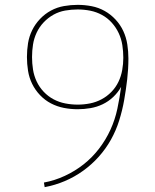

<svg xmlns="http://www.w3.org/2000/svg" viewBox="-20 -763 640 791"><path d="M164 8 161 -11Q205 -19 247 -38.5Q289 -58 324.5 -86Q360 -114 388 -150.5Q416 -187 435 -228.5Q454 -270 463.5 -315Q473 -360 479 -405Q466 -382 446.5 -363.5Q427 -345 403 -333.5Q379 -322 352.5 -317.5Q326 -313 300 -313Q271 -313 243 -318.5Q215 -324 190 -337Q165 -350 145 -371Q125 -392 112.5 -417.5Q100 -443 95.5 -471.5Q91 -500 91 -528Q91 -557 95.5 -585Q100 -613 112.5 -638.5Q125 -664 145 -685Q165 -706 190 -719.5Q215 -733 243.5 -738Q272 -743 300 -743Q329 -743 357.5 -737.5Q386 -732 411 -718Q436 -704 456 -682.5Q476 -661 488 -635Q500 -609 504.5 -580Q509 -551 509 -522Q509 -479 504 -436Q499 -393 491.5 -350.5Q484 -308 471 -266.5Q458 -225 437 -187.5Q416 -150 387 -117.5Q358 -85 322.5 -59.5Q287 -34 247 -17Q207 0 164 8ZM300 -332Q326 -332 351 -337Q376 -342 398.5 -354Q421 -366 439 -384.5Q457 -403 468 -426Q479 -449 483.5 -474.5Q488 -500 488 -525Q488 -551 484 -577Q480 -603 469 -626.5Q458 -650 440.5 -669.5Q423 -689 400 -701.5Q377 -714 351.5 -719Q326 -724 300 -724Q274 -724 248.5 -719.5Q223 -715 200.5 -702.5Q178 -690 160 -671Q142 -652 131 -628.5Q120 -605 116 -579.5Q112 -554 112 -528Q112 -502 116 -476.5Q120 -451 131 -427.5Q142 -404 160 -385Q178 -366 200.5 -354Q223 -342 248.5 -337Q274 -332 300 -332Z"/></svg>

Font: Iosevka Curly Thin Extended
Style: Regular
Weight: 100
Width: 7
Monospace: yes
Designer: Belleve Invis
Foundry: Belleve Invis
Version: Version 11.1.0; ttfautohint (v1.8.3)